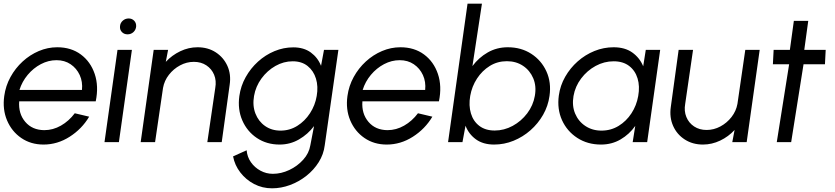

<svg xmlns="http://www.w3.org/2000/svg" viewBox="-28 -770 4522 1040"><path d="M208 13Q139 13 87.2 -22.5Q35.5 -58 10.2 -117.8Q-15 -177.5 -5 -250Q2.5 -305 28.8 -352.8Q55 -400.5 94.5 -436.8Q134 -473 182.2 -493.5Q230.5 -514 282 -514Q357 -514 409.8 -475Q462.5 -436 485 -369.5Q507.5 -303 490.5 -221H76Q71 -154.5 108.8 -110Q146.5 -65.5 212 -65Q259 -65 302 -89.5Q345 -114 377 -156.5L455 -138Q415.5 -71.5 349.2 -29.2Q283 13 208 13ZM77.5 -283H416Q420.5 -327 403.8 -363.5Q387 -400 354.5 -422Q322 -444 278 -444Q234 -444 193.2 -422.5Q152.5 -401 122 -364.5Q91.5 -328 77.5 -283Z M608.5 -500H686.5L616 0H538ZM663 -584Q644.5 -584 632.5 -596.2Q620.5 -608.5 622 -627Q623 -645.5 636.8 -657.8Q650.5 -670 669 -670Q687 -670 698.8 -657.8Q710.5 -645.5 709.5 -627Q708 -608.5 694.8 -596.2Q681.5 -584 663 -584Z M1216 -310.5 1173 0H1095L1138 -293.5Q1145 -333 1131.8 -365Q1118.5 -397 1089.8 -416Q1061 -435 1022 -435Q983 -435 947.5 -416Q912 -397 887 -365Q862 -333 855 -293.5L812 0H734L804.5 -500H882.5L870 -435Q903.5 -471 948.5 -492.5Q993.5 -514 1042 -514Q1098.5 -514 1140.8 -486.5Q1183 -459 1203.8 -413Q1224.5 -367 1216 -310.5Z M1727 -500H1805L1731 17Q1725 66 1698.5 108.2Q1672 150.5 1631.5 182.5Q1591 214.5 1543 232.2Q1495 250 1445.5 250Q1393 250 1348.5 226.8Q1304 203.5 1273.8 164.2Q1243.5 125 1234.5 77L1308 44Q1311 80 1331.2 108.8Q1351.5 137.5 1382.8 154.5Q1414 171.5 1450 171.5Q1495 171.5 1539 150.8Q1583 130 1614.5 95Q1646 60 1653 17L1673 -87Q1639.5 -42.5 1591.5 -14.8Q1543.5 13 1486.5 13Q1416.5 13 1363.5 -22.5Q1310.5 -58 1284.5 -117.8Q1258.5 -177.5 1268.5 -250Q1276 -304.5 1302.8 -352.2Q1329.5 -400 1369.5 -436.2Q1409.5 -472.5 1458.8 -493Q1508 -513.5 1560.5 -513.5Q1617.5 -513.5 1655.5 -485.8Q1693.5 -458 1711 -413.5ZM1491.5 -62.5Q1541 -62.5 1582.2 -88.2Q1623.5 -114 1651.2 -156.8Q1679 -199.5 1687.5 -250Q1696.5 -301.5 1683.5 -344Q1670.5 -386.5 1638.5 -412.2Q1606.5 -438 1557.5 -438Q1508.5 -438 1464 -412.8Q1419.5 -387.5 1388.2 -344.8Q1357 -302 1348 -250Q1339 -198 1355.5 -155.2Q1372 -112.5 1407.8 -87.5Q1443.5 -62.5 1491.5 -62.5Z M2067 13Q1998 13 1946.2 -22.5Q1894.5 -58 1869.2 -117.8Q1844 -177.5 1854 -250Q1861.5 -305 1887.8 -352.8Q1914 -400.5 1953.5 -436.8Q1993 -473 2041.2 -493.5Q2089.5 -514 2141 -514Q2216 -514 2268.8 -475Q2321.5 -436 2344 -369.5Q2366.5 -303 2349.5 -221H1935Q1930 -154.5 1967.8 -110Q2005.5 -65.5 2071 -65Q2118 -65 2161 -89.5Q2204 -114 2236 -156.5L2314 -138Q2274.5 -71.5 2208.2 -29.2Q2142 13 2067 13ZM1936.5 -283H2275Q2279.5 -327 2262.8 -363.5Q2246 -400 2213.5 -422Q2181 -444 2137 -444Q2093 -444 2052.2 -422.5Q2011.5 -401 1981 -364.5Q1950.5 -328 1936.5 -283Z M2722.5 -514Q2795 -514 2849.8 -478.5Q2904.5 -443 2931.8 -383.2Q2959 -323.5 2948.5 -250.5Q2941 -196 2913.8 -148.2Q2886.5 -100.5 2845.2 -64.2Q2804 -28 2753.5 -7.5Q2703 13 2648.5 13Q2589 13 2550 -15.2Q2511 -43.5 2493.5 -89L2477 0H2399L2504.5 -750H2582.5L2531 -412Q2565 -458 2614 -486Q2663 -514 2722.5 -514ZM2651.5 -63Q2702.5 -63 2749 -88.2Q2795.5 -113.5 2827.8 -156.2Q2860 -199 2869 -250.5Q2878.5 -303 2860.5 -345.8Q2842.5 -388.5 2805 -413.5Q2767.5 -438.5 2717.5 -438.5Q2666.5 -438.5 2625 -412.8Q2583.5 -387 2555.8 -344.5Q2528 -302 2519 -250.5Q2510 -198.5 2522.8 -155.8Q2535.5 -113 2568.5 -88Q2601.5 -63 2651.5 -63Z M3470 -500H3548L3477.5 0H3399L3413 -88Q3381 -42.5 3333.5 -14.8Q3286 13 3227.5 13Q3154.5 13 3099 -23Q3043.5 -59 3016.2 -119.2Q2989 -179.5 2999 -253Q3006.5 -307 3033.5 -354.2Q3060.5 -401.5 3101.2 -437.5Q3142 -473.5 3192 -493.8Q3242 -514 3296 -514Q3357 -514 3397 -485.5Q3437 -457 3456 -411ZM3230 -62.5Q3281 -62.5 3322.8 -88Q3364.5 -113.5 3392.2 -156Q3420 -198.5 3429 -250Q3438.5 -302.5 3425.5 -345.2Q3412.5 -388 3379.5 -413Q3346.5 -438 3296 -438Q3244.5 -438 3198.2 -412.8Q3152 -387.5 3119.8 -344.8Q3087.5 -302 3078.5 -250Q3069.5 -197.5 3087.2 -155Q3105 -112.5 3142.8 -87.5Q3180.5 -62.5 3230 -62.5Z M3605.5 -190.5 3648 -500H3726L3683.5 -207.5Q3676.5 -168.5 3689.8 -136.2Q3703 -104 3731.8 -85Q3760.5 -66 3799.5 -66Q3838.5 -66 3874 -85Q3909.5 -104 3934.5 -136.2Q3959.5 -168.5 3966.5 -207.5L4009 -500H4087L4016.5 0H3938.5L3951 -66Q3918 -30 3873 -8.5Q3828 13 3779.5 13Q3723.5 13 3681 -14.5Q3638.5 -42 3618 -88.2Q3597.5 -134.5 3605.5 -190.5Z M4440.5 -422H4324.5L4257.5 0H4179.5L4246.5 -422H4158.5L4162.5 -500H4250.5L4272 -657H4350L4328.5 -500H4444.5Z"/></svg>

Font: Urbanist
Style: Italic
Weight: 400
Italic angle: -8°
Designer: Corey Hu
Foundry: Corey Hu
Version: Version 1.330; ttfautohint (v1.8.4.7-5d5b)